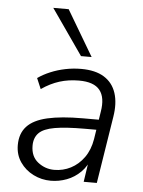

<svg xmlns="http://www.w3.org/2000/svg" viewBox="-54 -794 629 845"><g transform="rotate(5 261.0 -371.5)"><path d="M202 8Q161 8 125 -10Q89 -28 66.5 -60.5Q44 -93 44 -136Q44 -187 73 -218.5Q102 -250 163 -264Q224 -278 319 -278H400L393 -233H333Q248 -233 199 -224.5Q150 -216 129.5 -195Q109 -174 109 -139Q109 -91 141 -66Q173 -41 213 -41Q252 -41 286 -58.5Q320 -76 344 -109.5Q368 -143 376 -191L395 -313Q406 -377 380 -409.5Q354 -442 288 -442Q242 -442 202 -429.5Q162 -417 123 -390L103 -437Q127 -454 158 -467Q189 -480 223.5 -487Q258 -494 293 -494Q356 -494 394.5 -470Q433 -446 447.5 -401.5Q462 -357 452 -296L405 0H347L364 -113H374Q361 -72 334 -45Q307 -18 272.5 -5Q238 8 202 8ZM287 -550 147 -751H215L334 -550Z"/></g></svg>

Font: Nunito Sans 12pt ExtraLight 12pt Light
Style: Italic
Weight: 300
Italic angle: -9°
Version: Version 3.101;gftools[0.9.27]